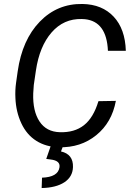

<svg xmlns="http://www.w3.org/2000/svg" viewBox="-20 -741 676 979"><path d="M570.8 -226.6Q550.3 -116.2 470.9 -51.8Q391.6 12.7 280.8 9.8Q214.8 8.3 165.5 -22.7Q116.2 -53.7 88.9 -112.1Q61.5 -170.4 58.6 -241.2Q56.6 -281.2 62 -319.3L70.3 -377.9Q93.3 -538.1 182.9 -630.6Q272.5 -723.1 400.9 -720.7Q501 -718.8 559.6 -656Q618.2 -593.3 621.6 -481.9H530.3Q523.9 -631.3 413.1 -643.1L397 -644Q304.7 -646.5 242.9 -575.4Q181.2 -504.4 163.1 -381.3L152.3 -307.6L149.4 -264.6Q146.5 -174.8 181.4 -121.8Q216.3 -68.8 285.2 -66.9Q359.4 -64.5 408 -102.5Q456.5 -140.6 481.9 -225.1ZM301.3 4.4 291 31.2Q354 45.4 352.1 110.8Q350.6 160.6 308.1 188.5Q265.6 216.3 192.4 217.8L194.3 165Q275.4 162.1 283.2 112.8Q289.1 78.1 238.3 72.3L215.8 69.3L238.3 4.4Z"/></svg>

Font: TypoPRO Roboto
Style: Italic
Weight: 400
Italic angle: -12°
Designer: Google
Version: Version 2.136; 2016